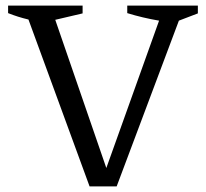

<svg xmlns="http://www.w3.org/2000/svg" viewBox="-20 -668 739 688"><path d="M301 0 82 -598Q44 -607 9 -621V-648H276V-620L178 -597L361 -66L550 -594Q491 -604 436 -621V-648H689V-620L621 -594L398 0Z"/></svg>

Font: Piazzolla
Style: Regular
Weight: 400
Designer: Juan Pablo del Peral
Foundry: Huerta Tipografica
Version: Version 1.330